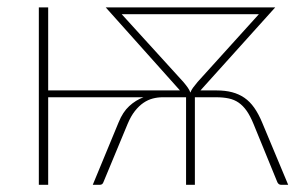

<svg xmlns="http://www.w3.org/2000/svg" viewBox="-20 -514 845 534"><path d="M310 -174Q321.5 -202.5 339.5 -219Q357.5 -235.5 379 -243.5H114V0H88V-493.5H114V-262.5H480.5L274 -493.5H293H294.5H724.5H726.5H745.5L537.5 -262.5H582.5Q606.5 -262.5 625.5 -257.5Q644.5 -252.5 659.8 -242Q675 -231.5 687 -214.5Q699 -197.5 709 -173.5L781.5 0H762Q755 0 751.5 -7L685 -169.5Q676 -191.5 666 -205.8Q656 -220 643.8 -228.5Q631.5 -237 616.2 -240.2Q601 -243.5 581 -243.5H522V0H497.5V-243.5H432Q418.5 -243.5 405 -240Q391.5 -236.5 379 -228Q366.5 -219.5 355.2 -205.2Q344 -191 335 -169.5L267.5 -7Q265 0 257.5 0H238ZM490 -286Q498 -276.5 502.5 -270Q507 -263.5 509.5 -256.5Q512 -263.5 516.8 -270Q521.5 -276.5 529.5 -286L700 -474.5H318.5Z"/></svg>

Font: Lato Thin
Style: Regular
Weight: 200
Designer: Lukasz Dziedzic
Foundry: tyPoland Lukasz Dziedzic
Version: Version 2.007; 2014-02-27